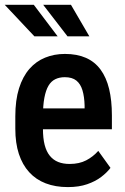

<svg xmlns="http://www.w3.org/2000/svg" viewBox="-20 -760 515 790"><path d="M259.3 9.8Q208 9.8 168 -5.6Q127.9 -21 100.1 -51.5Q72.3 -82 57.6 -126.7Q43 -171.4 43 -230.5V-281.2Q43 -348.1 58.3 -396.7Q73.7 -445.3 101.1 -476.6Q128.4 -507.8 165.8 -522.9Q203.1 -538.1 247.1 -538.1Q296.9 -538.1 333.5 -522Q370.1 -505.9 393.8 -473.6Q417.5 -441.4 429 -394Q440.4 -346.7 440.4 -285.2V-228H97.7V-314H328.1V-326.2Q327.1 -362.3 319.3 -388.4Q311.5 -414.6 294.2 -428.5Q276.9 -442.4 246.6 -442.4Q224.6 -442.4 207.5 -434.1Q190.4 -425.8 179.4 -407.2Q168.5 -388.7 162.6 -357.7Q156.7 -326.7 156.7 -281.2V-230.5Q156.7 -190.9 163.8 -163.6Q170.9 -136.2 185.1 -118.9Q199.2 -101.6 219.5 -93.5Q239.7 -85.4 266.6 -85.4Q306.2 -85.4 334.7 -100.3Q363.3 -115.2 384.3 -139.2L434.6 -69.3Q420.4 -50.3 396.5 -32Q372.6 -13.7 338.6 -2Q304.7 9.8 259.3 9.8ZM217.3 -610.4 119.1 -740.2H-0.5L121.6 -610.4ZM347.7 -610.4 272 -740.2H157.7L257.8 -610.4Z"/></svg>

Font: Roboto Condensed Medium
Style: Regular
Weight: 500
Designer: Christian Robertson
Foundry: Google
Version: Version 3.0